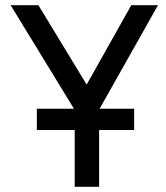

<svg xmlns="http://www.w3.org/2000/svg" viewBox="-20 -720 639 740"><path d="M268 0V-219H122V-301H265L21 -700H128L314 -394L486 -700H589L364 -301H497V-219H362V0Z"/></svg>

Font: Golos Text
Style: Regular
Weight: 400
Designer: A.Korolkova, Vitaly Kuzmin
Foundry: ParaType Ltd
Version: Version 2.004